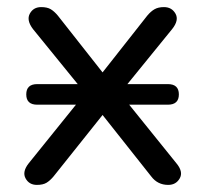

<svg xmlns="http://www.w3.org/2000/svg" viewBox="-20 -514 577 541"><path d="M85 -219Q54 -219 54 -248Q54 -277 85 -277H199L73 -432Q54 -457 64 -475.5Q74 -494 96 -494Q113 -494 123 -488Q133 -482 143 -470L269 -310L395 -470Q405 -482 415.5 -488Q426 -494 442 -494Q464 -494 474.5 -475.5Q485 -457 465 -432L339 -277H453Q484 -277 484 -248Q484 -219 453 -219H344L477 -54Q497 -30 486.5 -11.5Q476 7 454 7Q424 7 406 -17L269 -190L131 -17Q121 -5 111 1Q101 7 84 7Q62 7 52 -11.5Q42 -30 61 -54L194 -219Z"/></svg>

Font: Chiron GoRound TC N
Style: Regular
Weight: 350
Designer: Ryoko NISHIZUKA 西塚涼子 (kana, bopomofo & ideographs); Paul D. Hunt (Latin, Greek & Cyrillic); Sandoll Communications 산돌커뮤니
Foundry: Adobe
Version: Version 1.000;hotconv 1.1.1;makeotfexe 2.6.0